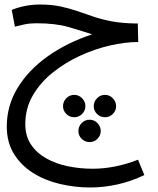

<svg xmlns="http://www.w3.org/2000/svg" viewBox="-20 -436 699 850"><path d="M380 394Q310 394 243.5 378Q177 362 124.5 328.5Q72 295 41 244Q10 193 10 124Q10 32 58 -47Q106 -126 191 -186.5Q276 -247 388 -284Q339 -300 282.5 -316.5Q226 -333 141 -333Q111 -333 88.5 -328Q66 -323 46 -318L32 -392Q58 -403 90.5 -409.5Q123 -416 156 -416Q208 -416 247.5 -407.5Q287 -399 322 -387Q357 -375 393.5 -362.5Q430 -350 475 -341.5Q520 -333 581 -332H590L592 -250Q534 -250 466.5 -234.5Q399 -219 333 -188.5Q267 -158 212.5 -114Q158 -70 125 -13Q92 44 92 114Q92 166 117 203.5Q142 241 184.5 265Q227 289 280.5 300Q334 311 390 311Q489 311 591 271L619 339Q561 367 500 380.5Q439 394 380 394ZM309 83Q288 83 273.5 68.5Q259 54 259 34Q259 14 273.5 -1Q288 -16 309 -16Q329 -16 343.5 -1Q358 14 358 34Q358 54 343.5 68.5Q329 83 309 83ZM445 83Q424 83 409.5 68.5Q395 54 395 34Q395 14 409.5 -1Q424 -16 445 -16Q465 -16 479.5 -1Q494 14 494 34Q494 54 479.5 68.5Q465 83 445 83ZM377 193Q356 193 341.5 178.5Q327 164 327 144Q327 124 341.5 109Q356 94 377 94Q397 94 411.5 109Q426 124 426 144Q426 164 411.5 178.5Q397 193 377 193Z"/></svg>

Font: Go Noto Kurrent-Regular
Style: Regular
Weight: 400
Designer: Monotype Design Team
Foundry: Monotype Imaging Inc.
Version: Version 2.012; ttfautohint (v1.8.4.7-5d5b)